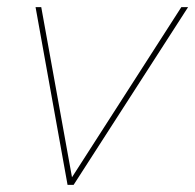

<svg xmlns="http://www.w3.org/2000/svg" viewBox="-20 -520 549 540"><path d="M490 -500H509L187 0H170L80 -500H96L184 -13L179 -16Z"/></svg>

Font: Work Sans Thin
Style: Italic
Weight: 250
Italic angle: -13°
Designer: Wei Huang
Foundry: Wei Huang
Version: Version 2.012